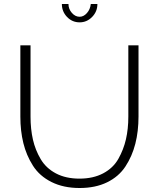

<svg xmlns="http://www.w3.org/2000/svg" viewBox="-20 -937 796 962"><path d="M435 -917H468Q468 -879 441.5 -852Q415 -825 379 -825Q342 -825 316 -852Q290 -879 290 -917H323Q323 -892 340 -872.5Q357 -853 379 -853Q399 -853 415.5 -871.5Q432 -890 435 -917ZM379 5Q298 5 238 -25Q178 -55 145 -107Q112 -159 97 -220Q82 -281 82 -353V-710H133V-353Q133 -290 145 -237.5Q157 -185 184 -139.5Q211 -94 260.5 -68Q310 -42 378 -42Q447 -42 497 -68.5Q547 -95 573 -141Q599 -187 611 -239Q623 -291 623 -353V-710H674V-353Q674 -279 658 -216.5Q642 -154 608.5 -103Q575 -52 516.5 -23.5Q458 5 379 5Z"/></svg>

Font: Raleway-v4020 Light
Style: Regular
Weight: 300
Designer: Matt McInerney, Pablo Impallari, Rodrigo Fuenzalida
Foundry: Matt McInerney, Pablo Impallari, Rodrigo Fuenzalida
Version: Version 4.020;PS 004.020;hotconv 1.0.88;makeotf.lib2.5.64775